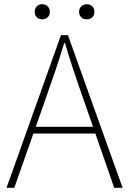

<svg xmlns="http://www.w3.org/2000/svg" viewBox="-20 -893 614 913"><path d="M11 0H48L201 -435C232 -523 258 -597 285 -688H289C316 -597 341 -523 372 -435L523 0H563L303 -726H270ZM123 -258H447V-290H123ZM180 -801C201 -801 217 -814 217 -837C217 -859 201 -873 180 -873C161 -873 145 -859 145 -837C145 -814 161 -801 180 -801ZM393 -801C413 -801 429 -814 429 -837C429 -859 413 -873 393 -873C373 -873 356 -859 356 -837C356 -814 373 -801 393 -801Z"/></svg>

Font: Source Han Sans JP VF
Style: Regular
Weight: 250
Designer: Ryoko NISHIZUKA 西塚涼子 (kana, bopomofo & ideographs); Paul D. Hunt (Latin, Greek & Cyrillic); Sandoll Communications 산돌커뮤니
Foundry: Adobe
Version: Version 2.004;hotconv 1.0.118;makeotfexe 2.5.65603